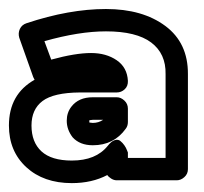

<svg xmlns="http://www.w3.org/2000/svg" viewBox="-38 -835 455 428"><path d="M-18.1 -555.2Q-18.1 -625 39.1 -657.2L36.1 -663.1L4.9 -751Q2 -761.2 6.3 -770.5Q10.7 -779.8 21 -783.2Q116.2 -814.9 198.2 -814.9Q279.8 -814.9 330.6 -777.1Q381.3 -739.3 380.9 -669.9V-458Q380.9 -447.3 373 -440.2Q365.2 -433.1 356 -433.1H222.2Q215.8 -433.1 209.7 -437Q203.6 -440.9 201.2 -444.8Q167 -426.8 122.1 -426.8Q59.1 -426.8 20.5 -462.4Q-18.1 -498 -18.1 -555.2ZM32.2 -555.2Q32.2 -518.1 54.4 -497.6Q76.7 -477.1 122.1 -477.1Q175.8 -477.1 202.1 -509.8Q210 -520 217.5 -522.5Q225.1 -524.9 230.2 -520.8Q235.4 -516.6 239.3 -511Q243.2 -505.4 245.1 -500L247.1 -495.1V-482.9H331.1V-669.9Q332 -715.3 299.1 -740.2Q266.1 -765.1 198.2 -765.1Q138.2 -765.1 61 -743.2L76.2 -702.1Q129.9 -716.8 165 -716.8Q198.7 -716.8 222.2 -700.7Q245.6 -684.6 247.1 -654.8Q247.6 -643.1 240 -636Q232.4 -628.9 222.2 -628.9H140.1Q81.5 -628.4 56.9 -609.9Q32.2 -591.3 32.2 -555.2ZM110.8 -565.9Q110.8 -584 121.1 -597.2Q137.2 -618.2 168.9 -618.2H222.2Q231.4 -618.2 239.3 -610.8Q247.1 -603.5 247.1 -592.8V-563Q247.1 -554.2 242.2 -547.9Q215.8 -511.2 168.9 -511.2Q140.1 -511.2 124 -528.8Q110.8 -545.9 110.8 -565.9ZM161.1 -562 164.1 -561.5Q166.5 -561 168.9 -561Q181.6 -561 191.9 -567.9H168.9Q166.5 -567.9 164.1 -567.4L161.1 -566.9V-565.9Z"/></svg>

Font: Trueno ExtraBold Outline
Style: Regular
Weight: 800
Width: 6
Designer: Julieta Ulanovsky
Foundry: Julieta Ulanovsky
Version: Version 3.001b | FøM Fix